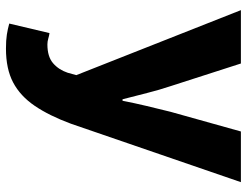

<svg xmlns="http://www.w3.org/2000/svg" viewBox="-112 -497 828 644"><g transform="rotate(90 302.0 -175.0)"><path d="M143 219Q115 219 96 216Q77 213 59 208L91 73Q99 74 109 77Q119 80 129 80Q170 80 192 61Q214 42 224 12L232 -17L14 -569H193L269 -333Q282 -294 292 -254Q302 -214 313 -172H318Q326 -213 335.5 -253Q345 -293 355 -333L421 -569H591L395 1Q368 74 335 122.5Q302 171 256.5 195Q211 219 143 219Z"/></g></svg>

Font: Source Han Sans CN Heavy
Style: Regular
Weight: 900
Designer: Ryoko NISHIZUKA 西塚涼子 (kana, bopomofo & ideographs); Paul D. Hunt (Latin, Greek & Cyrillic); Sandoll Communications 산돌커뮤니
Foundry: Adobe
Version: Version 2.000;hotconv 1.0.107;makeotfexe 2.5.65593